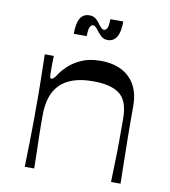

<svg xmlns="http://www.w3.org/2000/svg" viewBox="-78 -748 723 815"><g transform="rotate(10 283.5 -340.5)"><path d="M83 0Q85 -60 85.5 -99.5Q86 -139 86.5 -166.5Q87 -194 87 -216Q87 -238 87 -263Q87 -288 87 -309.5Q87 -331 86.5 -355Q86 -379 85.5 -410.5Q85 -442 84 -485H123Q122 -469 122 -454.5Q122 -440 122 -430Q122 -405 123 -396.5Q124 -388 129 -388Q134 -388 139.5 -393Q145 -398 156 -415Q166 -430 187 -449.5Q208 -469 241.5 -484Q275 -499 323 -499Q377 -499 415 -479Q453 -459 472.5 -422Q492 -385 492 -335Q492 -289 492 -255.5Q492 -222 492.5 -194.5Q493 -167 493.5 -139Q494 -111 494.5 -78Q495 -45 496 0H455Q456 -44 457 -75Q458 -106 458.5 -130Q459 -154 459 -174.5Q459 -195 459 -218Q459 -241 459 -272Q459 -314 448.5 -341Q438 -368 417.5 -382Q397 -396 369 -402Q341 -408 306 -408Q257 -408 221.5 -396Q186 -384 163.5 -361Q141 -338 130.5 -305Q120 -272 120 -230Q120 -208 120 -189.5Q120 -171 120.5 -148Q121 -125 122 -90Q123 -55 124 0ZM335 -591Q319 -591 308 -601Q297 -611 289 -622Q283 -630 277 -636Q271 -642 265 -642Q257 -642 251.5 -632Q246 -622 246 -592H190Q190 -638 203 -659.5Q216 -681 243 -681Q260 -681 271 -671.5Q282 -662 289 -651Q295 -643 301 -637Q307 -631 313 -631Q321 -631 326.5 -641Q332 -651 332 -680H388Q388 -636 375 -613.5Q362 -591 335 -591Z"/></g></svg>

Font: Ojuju Medium
Style: Regular
Weight: 500
Designer: Chisaokwu Joboson, Mirko Velimirovic
Foundry: Udi Foundry
Version: Version 1.000